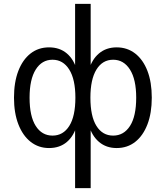

<svg xmlns="http://www.w3.org/2000/svg" viewBox="-20 -756 857 992"><path d="M368 216V-111.8H377.9Q362.5 -54 325.5 -22.5Q288.5 8.9 233.4 8.9Q179.5 8.9 138.6 -23Q97.7 -55 75 -113.5Q52.3 -171.9 52.3 -251.4Q52.3 -331.3 74.7 -389.6Q97.2 -447.8 137.8 -479.6Q178.5 -511.3 233.4 -511.3Q288.5 -511.3 325.5 -479.8Q362.5 -448.4 377.9 -391H368V-736H448.5V-391H438.1Q454.1 -448.4 491.3 -479.8Q528.5 -511.3 582.6 -511.3Q637.5 -511.3 678.4 -479.6Q719.3 -447.8 741.8 -389.6Q764.2 -331.3 764.2 -251.4Q764.2 -171.9 741.8 -113.5Q719.3 -55 678.7 -23Q638.1 8.9 582.6 8.9Q529 8.9 491.8 -22.5Q454.5 -54 438.1 -111.8H448.5V216ZM251.4 -55.4Q306.4 -55.4 337.9 -105.3Q369.5 -155.3 369.5 -251.4Q369.5 -346 337.7 -396.7Q305.9 -447.4 251.4 -447.4Q196.4 -447.4 164.6 -396.7Q132.8 -346 132.8 -251.4Q132.8 -155.3 164.6 -105.3Q196.4 -55.4 251.4 -55.4ZM564.6 -55.4Q619.6 -55.4 651.7 -105.3Q683.7 -155.3 683.7 -251.4Q683.7 -346 651.4 -396.7Q619.2 -447.4 564.6 -447.4Q509.6 -447.4 478.3 -396.7Q447.1 -346 447.1 -251.4Q447.1 -155.3 478.3 -105.3Q509.6 -55.4 564.6 -55.4Z"/></svg>

Font: Mulish ExtraLight
Style: Regular
Weight: 200
Designer: Vernon Adams
Foundry: Vernon Adams
Version: Version 3.603